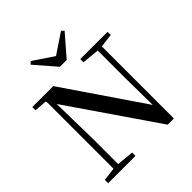

<svg xmlns="http://www.w3.org/2000/svg" viewBox="-253 -1137 1313 1313"><g transform="rotate(-45 403.5 -480.0)"><path d="M257 -965 239 -948 371 -796H436L568 -948L550 -965L404 -867ZM612 5H672V-692L770 -704V-735H506V-704L632 -692V-427L635 -163L245 -735H42V-704L132 -697L137 -689V-44L41 -32V0H305V-32L182 -44V-285L175 -632Z"/></g></svg>

Font: Noto Serif HK SemiBold
Style: Regular
Weight: 600
Designer: Ryoko NISHIZUKA 西塚涼子 (kana & ideographs); Frank Grießhammer (Latin, Greek & Cyrillic); Wenlong ZHANG 张文龙 (bopomofo); San
Foundry: Adobe
Version: Version 2.001;hotconv 1.1.0;makeotfexe 2.6.0